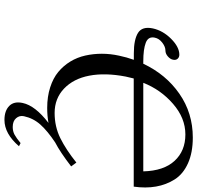

<svg xmlns="http://www.w3.org/2000/svg" viewBox="-32 -666 907 884"><g transform="rotate(90 422.0 -224.5)"><path d="M653.8 142.1Q596.2 209 532.7 209Q490.7 209 468.3 187Q445.8 165 454.6 125Q466.8 67.4 546.4 6.3Q513.7 12.2 477.5 12.2Q425.3 12.2 382.8 -1.5Q340.3 -15.1 311.8 -38.8Q283.2 -62.5 263.9 -94.2Q244.6 -126 236.3 -163.1Q228 -200.2 228 -239.5Q228 -278.8 236.8 -318.8Q244.1 -354 255.9 -386.7H226.1Q162.6 -386.7 131.8 -406Q101.1 -425.3 111.3 -474.1Q121.6 -521 159.4 -558.6Q197.3 -596.2 232.4 -596.2Q244.1 -596.2 251.2 -588.1Q258.3 -580.1 255.4 -566.9Q252.9 -554.2 240.2 -543.2Q227.5 -532.2 213.4 -532.2Q195.8 -532.2 176.8 -517.6Q157.7 -502.9 153.8 -482.9Q147.5 -453.1 177.2 -441.7Q207 -430.2 263.2 -430.2H273.9Q323.2 -534.7 412.1 -596.4Q501 -658.2 613.8 -658.2Q683.1 -658.2 732.4 -636Q781.7 -613.8 806.4 -575Q831.1 -536.1 839.4 -488.8Q847.7 -441.4 839.8 -386.2H341.8Q338.9 -376.5 333 -349.1Q314.9 -254.4 328.9 -181.6Q342.8 -108.9 388.4 -65.4Q434.1 -22 500.5 -22Q563.5 -22 616.7 -48.3Q669.9 -74.7 729 -122.1L746.6 -98.1Q680.7 -47.4 636.2 -24.4Q584 10.3 554.4 43.2Q524.9 76.2 515.6 119.1Q511.2 139.6 524.7 155.3Q538.1 170.9 564.9 170.9Q585 170.9 600.3 162.6Q615.7 154.3 639.2 134.8ZM769.5 -430.2Q767.1 -524.4 721.2 -574.2Q675.3 -624 599.6 -624Q523.9 -624 458.5 -567.1Q393.1 -510.3 361.8 -430.2H383.3Z"/></g></svg>

Font: Linux Biolinum O
Style: Italic
Weight: 400
Italic angle: -12°
Designer: Philipp H. Poll
Foundry: Philipp H. Poll
Version: Version 1.1.3